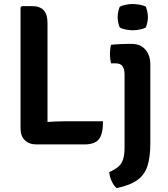

<svg xmlns="http://www.w3.org/2000/svg" viewBox="-20 -719 838 958"><path d="M217 1.5H160.5Q125 1.5 103.8 -19.5Q82.5 -40.5 82.5 -78.5V-681.5L89 -688.5H139Q178.5 -688.5 197.8 -668.2Q217 -648 217 -603.5ZM494 -114Q494 -49 473 -23.8Q452 1.5 403 1.5H160.5L89.5 -95.5Q145.5 -105 203 -109.5Q260.5 -114 308 -114ZM730 -3Q730 63.5 716.2 107.8Q702.5 152 666.2 178.8Q630 205.5 561.5 219.5Q548 208 537.5 185.5Q527 163 525 140Q553.5 127 570.2 112.8Q587 98.5 594.2 76Q601.5 53.5 601.5 17V-348Q601.5 -374 591.5 -388.5Q581.5 -403 556 -403H534Q528.5 -425 528.5 -448Q528.5 -459.5 529.8 -471.5Q531 -483.5 534 -495.5Q557.5 -498 581.2 -499Q605 -500 619 -500H636.5Q680.5 -500 705.2 -472Q730 -444 730 -395.5ZM567 -633.5Q567 -646 569.8 -659.8Q572.5 -673.5 577.5 -685.5Q588.5 -691.5 606.8 -695.2Q625 -699 642.5 -699Q660 -699 679 -695.2Q698 -691.5 707.5 -685.5Q712.5 -673.5 715.2 -659.5Q718 -645.5 718 -633.5Q718 -621.5 715.2 -607.5Q712.5 -593.5 707.5 -582Q698 -576 679 -572Q660 -568 642.5 -568Q625 -568 606.2 -571.8Q587.5 -575.5 577.5 -582Q572.5 -593.5 569.8 -607.5Q567 -621.5 567 -633.5Z"/></svg>

Font: Signika Light SemiBold
Style: Regular
Weight: 600
Version: Version 2.003;gftools[0.9.32]